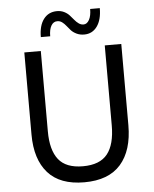

<svg xmlns="http://www.w3.org/2000/svg" viewBox="-59 -939 800 996"><g transform="rotate(-5 340.5 -440.5)"><path d="M405.8 -755.4Q383.8 -755.4 366.5 -763.7Q349.1 -772 338.1 -783.9Q327.1 -795.9 317.9 -807.9Q308.6 -819.8 297.4 -828.1Q286.1 -836.4 272.9 -836.4Q252.4 -836.9 240.7 -817.1Q229 -797.4 229 -761.7H180.2Q180.2 -821.8 205.6 -855.2Q231 -888.7 275.4 -888.7Q295.9 -888.7 312.5 -880.4Q329.1 -872.1 339.8 -860.1Q350.6 -848.1 360.4 -836.2Q370.1 -824.2 381.8 -815.9Q393.6 -807.6 406.7 -807.6Q424.8 -807.6 436.3 -828.4Q447.8 -849.1 447.8 -884.8H498Q498 -824.2 473.1 -789.8Q448.2 -755.4 405.8 -755.4ZM339.8 8.3Q213.4 8.3 150.6 -62.5Q87.9 -133.3 87.9 -262.2V-689.9H173.8V-271.5Q173.8 -173.8 212.9 -124.5Q252 -75.2 339.8 -75.2Q428.2 -75.2 467.5 -124.8Q506.8 -174.3 506.8 -273.4V-689.9H592.8V-267.1Q592.8 -135.7 529.8 -63.7Q466.8 8.3 339.8 8.3Z"/></g></svg>

Font: HK Grotesk Medium Legacy
Style: Regular
Weight: 500
Designer: Alfredo Marco Pradil
Foundry: Hanken Design Co.
Version: Version 2.022;PS 002.022;hotconv 1.0.88;makeotf.lib2.5.64775